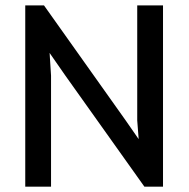

<svg xmlns="http://www.w3.org/2000/svg" viewBox="-20 -700 707 720"><path d="M521.5 0H591.3V-679.7H494.6V-248.5L500 -178.2L451.2 -248.5L145 -679.7H74.7V0H171.4V-416.5L166 -501.5L225.1 -416.5Z"/></svg>

Font: Inder
Style: Regular
Weight: 400
Designer: Irina Smirnova
Foundry: Irina Smirnova
Version: Version 1.001